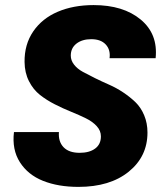

<svg xmlns="http://www.w3.org/2000/svg" viewBox="-20 -732 662 759"><path d="M563 -208Q563 -113.3 488.8 -53.2Q414.6 6.8 290 6.8Q210 6.8 150.1 -17.1Q90.3 -41 58.6 -90.8Q26.9 -140.6 35.2 -210H212.9Q210 -172.4 231.2 -150.1Q252.4 -127.9 294.9 -127.9Q333.5 -127.9 356.2 -144.8Q378.9 -161.6 378.9 -192.9Q378.9 -215.3 362.3 -233.4Q345.7 -251.5 319.3 -264.4Q293 -277.3 261 -290.3Q229 -303.2 196.8 -319.6Q164.6 -335.9 137.9 -356.9Q111.3 -377.9 94.5 -411.1Q77.6 -444.3 77.1 -486.8Q76.2 -556.2 111.3 -607.7Q146.5 -659.2 208.3 -685.5Q270 -711.9 350.1 -711.9Q467.3 -711.9 536.1 -654.8Q605 -597.7 595.2 -502H413.1Q417.5 -535.2 397.9 -556.2Q378.4 -577.1 340.8 -577.1Q304.7 -577.1 282.2 -559.6Q259.8 -542 259.8 -512.2Q259.8 -493.2 272.7 -476.6Q285.6 -460 307.1 -448.2Q328.6 -436.5 355.7 -423.1Q382.8 -409.7 411.4 -397.2Q439.9 -384.8 467 -366.7Q494.1 -348.6 515.6 -327.9Q537.1 -307.1 550 -276.1Q563 -245.1 563 -208Z"/></svg>

Font: SVN-Poppins
Style: Bold Italic
Weight: 700
Italic angle: -10°
Designer: Ninad Kale (Devanagari), Jonny Pinhorn (Latin)
Foundry: Indian Type Foundry
Version: Version 3.002 2017